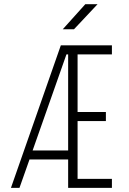

<svg xmlns="http://www.w3.org/2000/svg" viewBox="-20 -914 626 934"><path d="M33.2 0 275.9 -693.4H524.4V-649.4H357.4V-369.1H495.1V-325.2H357.4V-43.9H524.4V0H311.5V-138.2H123.5L74.7 0ZM311.5 -649.4H303.2L138.7 -182.1H311.5ZM285.2 -771.5 395 -893.6H454.6L339.8 -771.5Z"/></svg>

Font: Cascadia Code NF ExtraLight
Style: Regular
Weight: 200
Monospace: yes
Designer: Aaron Bell
Foundry: Saja Typeworks
Version: Version 2404.023; ttfautohint (v1.8.4)